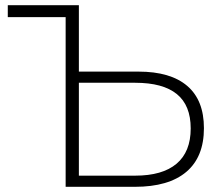

<svg xmlns="http://www.w3.org/2000/svg" viewBox="-20 -720 854 740"><path d="M514 -444Q637 -444 701.5 -389Q766 -334 766 -226Q766 -115 698 -57.5Q630 0 500 0H233V-654H10V-700H284V-444ZM501 -43Q606 -43 660.5 -89Q715 -135 715 -225Q715 -314 661.5 -357.5Q608 -401 501 -401H284V-43Z"/></svg>

Font: MOST Montserrat Light
Style: Regular
Weight: 300
Designer: Julieta Ulanovsky
Foundry: Julieta Ulanovsky
Version: Version 8.000;March 11, 2024;FontCreator 15.0.0.2926 64-bit